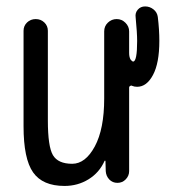

<svg xmlns="http://www.w3.org/2000/svg" viewBox="-20 -580 540 609"><path d="M184.6 9.8Q115.2 9.8 85 -33.2Q54.7 -76.2 54.7 -179.7V-482.4Q54.7 -498 65.9 -508.8Q77.1 -519.5 93.3 -519.5Q109.4 -519.5 120.6 -508.8Q131.8 -498 131.8 -482.4V-198.2Q131.8 -115.2 147.9 -87.9Q164.1 -60.5 209 -60.5Q251 -60.5 280.8 -115.7Q310.5 -170.9 310.5 -267.6V-480.5Q310.5 -497.1 322.3 -508.3Q334 -519.5 350.1 -519.5Q366.2 -519.5 377.9 -507.8Q389.6 -496.1 389.6 -480.5V-412.1Q389.6 -398.4 394.5 -390.6Q399.4 -384.8 402.3 -384.8Q415 -384.8 415 -450.2Q415 -475.6 410.2 -525.4Q408.2 -539.1 417 -549.3Q425.8 -559.6 440.4 -559.6Q455.1 -559.6 466.8 -550.3Q478.5 -541 480.5 -526.4Q485.4 -486.3 485.4 -450.2Q485.4 -379.9 465.3 -342.3Q445.3 -304.7 415 -304.7Q406.2 -304.7 399.4 -307.6Q396.5 -309.6 393.1 -307.6Q389.6 -305.7 389.6 -301.8V-37.1Q389.6 -22.5 378.9 -11.2Q368.2 0 352.5 0Q336.9 0 326.7 -10.7Q316.4 -21.5 315.4 -37.1L314.5 -69.3Q314.5 -70.3 313 -70.3Q311.5 -70.3 311.5 -69.3Q294.9 -32.2 260.7 -11.2Q226.6 9.8 184.6 9.8Z"/></svg>

Font: Rounded-X Mgen+ 2m regular
Style: Regular
Weight: 400
Designer: [Source Han Sans]
Ryoko NISHIZUKA  (kana & ideographs); Paul D. Hunt (Latin, Greek & Cyrillic); Wenlong ZHANG  (bopomofo
Version: Version 1.059.20150602